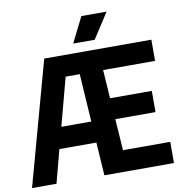

<svg xmlns="http://www.w3.org/2000/svg" viewBox="-99 -1041 1075 1133"><g transform="rotate(-10 438.5 -474.5)"><path d="M1 0 204.5 -740H846.5V-613H535L546.5 -442H796.5V-315H555.5L568.5 -127H851.5V0H434.5L421.5 -198.5H200L147.5 0ZM310.5 -613 234 -326H413.5L395 -613ZM388 -797.5 464 -949H615L517 -797.5Z"/></g></svg>

Font: Encode Sans Condensed Condensed
Style: Bold
Weight: 700
Width: 3
Designer: Multiple Designers
Foundry: Impallari Type
Version: Version 3.000; ttfautohint (v1.8.3) -l 8 -r 50 -G 200 -x 14 